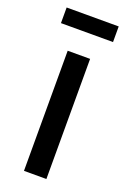

<svg xmlns="http://www.w3.org/2000/svg" viewBox="-131 -704 500 751"><g transform="rotate(20 119.0 -329.0)"><path d="M72.5 0V-500H165.8V0ZM10.8 -592.5V-657.5H227.5V-592.5Z"/></g></svg>

Font: Funnel Display
Style: Regular
Weight: 400
Designer: NORD ID, Kristian Moeller
Foundry: Dicotype
Version: Version 1.000